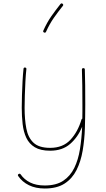

<svg xmlns="http://www.w3.org/2000/svg" viewBox="-20 -875 615 1116"><path d="M126 -482.4Q134.3 -481.4 133.3 -473.1Q129.9 -442.9 127.7 -401.9Q125.5 -360.8 124.3 -320.1Q123 -279.3 123 -248.5Q123 -180.7 133.1 -127.9Q143.1 -75.2 174.8 -45.4Q206.5 -15.6 271.5 -15.6Q345.7 -15.6 389.2 -62.3Q432.6 -108.9 453.6 -180.2Q455.1 -184.1 458.5 -185.5Q459 -205.6 459 -226.1Q459 -246.6 459 -266.6Q459 -321.8 458.3 -377.9Q457.5 -434.1 456.1 -470.2Q456.1 -479 464.4 -479Q473.1 -479 473.1 -470.7Q474.6 -434.1 475.1 -377.9Q475.6 -321.8 475.6 -266.6Q475.6 -199.7 473.4 -130.6Q471.2 -61.5 460.4 1.2Q449.7 64 424.8 113.5Q399.9 163.1 355.5 191.9Q311 220.7 240.2 220.7Q187 220.7 147.9 201.4Q108.9 182.1 85.9 148.4Q81.1 141.1 87.9 136.7Q95.7 131.8 100.1 138.7Q120.6 168.5 155.3 185.8Q189.9 203.1 240.2 203.1Q306.2 203.1 347.4 175.8Q388.7 148.4 411.9 100.8Q435.1 53.2 444.8 -8.3Q454.6 -69.8 457.5 -138.2Q433.1 -78.1 387.9 -38.6Q342.8 1 271.5 1Q215.8 1 182.6 -19Q149.4 -39.1 133.1 -73.7Q116.7 -108.4 111.6 -153.6Q106.4 -198.7 106.4 -248.5Q106.4 -279.8 107.7 -320.8Q108.9 -361.8 111.1 -403.1Q113.3 -444.3 116.7 -475.1Q117.7 -483.4 126 -482.4ZM343.8 -853Q350.6 -847.2 345.2 -840.8Q317.9 -806.6 293.2 -771.7Q268.6 -736.8 247.6 -690.4Q244.1 -682.6 236.3 -686Q228.5 -689.5 231.9 -697.3Q253.4 -745.1 278.8 -781.2Q304.2 -817.4 331.5 -851.6Q337.4 -858.4 343.8 -853Z"/></svg>

Font: Mikhak-FD Thin
Style: Regular
Weight: 100
Designer: Amin Abedi
Version: Version 3.2